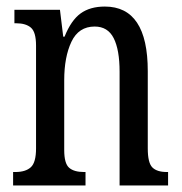

<svg xmlns="http://www.w3.org/2000/svg" viewBox="-20 -566 555 586"><path d="M20 -41H27Q58 -41 74 -55.5Q90 -70 90 -113V-427Q90 -468 74.5 -481.5Q59 -495 29 -495H24V-536H163L173 -454H177Q197 -504 226 -525Q255 -546 300 -546Q431 -546 431 -349V-113Q431 -69 445 -55Q459 -41 489 -41H493V0H345V-347Q345 -414 327 -449.5Q309 -485 269 -485Q220 -485 198 -438.5Q176 -392 176 -321V-108Q176 -67 191 -54Q206 -41 236 -41H241V0H20Z"/></svg>

Font: Noto Serif Cond
Style: Regular
Weight: 400
Width: 3
Designer: Monotype Design Team
Foundry: Monotype Imaging Inc.
Version: Version 1.001